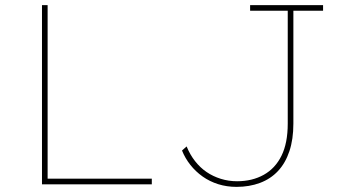

<svg xmlns="http://www.w3.org/2000/svg" viewBox="-20 -720 1331 750"><path d="M144 0V-700H166V-22H573V0ZM904 10Q866 10 832.5 -0.5Q799 -11 771.5 -30.5Q744 -50 723.5 -76Q703 -102 691 -132L709 -148Q722 -116 742 -90.5Q762 -65 787 -48Q812 -31 842.5 -21.5Q873 -12 906 -12Q965 -12 1010 -37Q1055 -62 1079.5 -111.5Q1104 -161 1104 -237V-678H957V-700H1242V-678H1126V-237Q1126 -176 1110.5 -129.5Q1095 -83 1066 -52Q1037 -21 995.5 -5.5Q954 10 904 10Z"/></svg>

Font: Lexend Exa Thin
Style: Regular
Weight: 250
Designer: Bonnie Shaver-Troup, Thomas Jockin
Foundry: Lexend
Version: Version 1.007